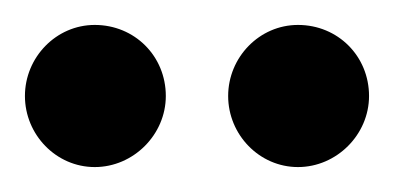

<svg xmlns="http://www.w3.org/2000/svg" viewBox="-20 -734 316 154"><path d="M113 -657C113 -689 88 -714 56 -714C25 -714 0 -688 0 -657C0 -626 25 -600 56 -600C87 -600 113 -626 113 -657ZM276 -657C276 -689 251 -714 219 -714C188 -714 163 -688 163 -657C163 -626 188 -600 219 -600C250 -600 276 -626 276 -657Z"/></svg>

Font: Rosario
Style: Regular
Weight: 400
Designer: Hector Gatti
Foundry: Omnibus Type
Version: Version 1.100